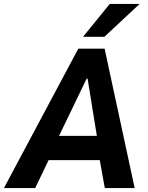

<svg xmlns="http://www.w3.org/2000/svg" viewBox="-54 -951 748 971"><path d="M-34 0 342 -705H475L627 0H476L439 -205L489 -141H144L224 -208L124 0ZM384 -553 225 -223 211 -264H461L442 -226L389 -553ZM366 -765 501 -931H652L474 -765Z"/></svg>

Font: Nunito Sans 7pt Condensed ExtraBold
Style: Italic
Weight: 800
Width: 3
Italic angle: -9°
Designer: Vernon Adams
Foundry: Vernon Adams
Version: Version 3.101;gftools[0.9.27]